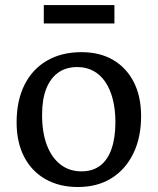

<svg xmlns="http://www.w3.org/2000/svg" viewBox="-20 -728 626 762"><path d="M289.1 14.2Q214.8 14.2 159.9 -17.3Q105 -48.8 75.4 -106.4Q45.9 -164.1 45.9 -242.2Q45.9 -328.1 76.9 -390.6Q107.9 -453.1 166 -487.1Q224.1 -521 303.2 -521Q376.5 -521 429.2 -490Q481.9 -459 511 -402.1Q540 -345.2 540 -267.1Q540 -182.1 509 -118.7Q478 -55.2 422.1 -20.5Q366.2 14.2 289.1 14.2ZM303.2 -47.9Q347.2 -47.9 377.2 -70.3Q407.2 -92.8 422.6 -137Q438 -181.2 438 -243.2Q438 -293.9 427.5 -334.5Q417 -375 397.5 -403.6Q377.9 -432.1 349.9 -447Q321.8 -461.9 287.1 -461.9Q242.2 -461.9 211.2 -439.9Q180.2 -418 163.6 -376Q147 -334 147 -272Q147 -202.1 166 -152.1Q185.1 -102.1 220.2 -75Q255.4 -47.9 303.2 -47.9ZM153.8 -634.8V-708H434.1V-634.8Z"/></svg>

Font: Literata
Style: Regular
Weight: 400
Designer: Latin by Veronika Burian and Jose Scaglione. Greek by Irene Vlachou. Cyrillic by Vera Evstafieva.
Foundry: TypeTogether
Version: Version 3.002